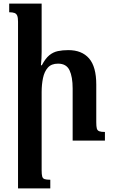

<svg xmlns="http://www.w3.org/2000/svg" viewBox="-20 -780 627 1065"><path d="M562 -48V0H383V-289Q383 -354 365.5 -390.5Q348 -427 302 -427Q265 -427 245.5 -405Q226 -383 218.5 -347Q211 -311 211 -269V165Q211 187 214 198.5Q217 210 227.5 213.5Q238 217 259 217V265H80V-660Q80 -682 75.5 -693Q71 -704 60.5 -708Q50 -712 31 -712V-760H211V-492Q211 -473 210 -454.5Q209 -436 207 -418H212Q232 -456 253.5 -473.5Q275 -491 301 -496.5Q327 -502 359 -502Q434 -502 474 -456Q514 -410 514 -311V-102Q514 -79 517 -67.5Q520 -56 530.5 -52Q541 -48 562 -48Z"/></svg>

Font: Noto Serif Armenian SemiBold
Style: Regular
Weight: 600
Version: Version 2.007